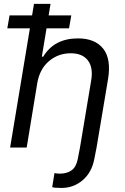

<svg xmlns="http://www.w3.org/2000/svg" viewBox="-20 -747 631 972"><path d="M384.9 0 441.8 -340.9Q452.4 -405.5 424.7 -441.4Q397 -477.3 338.1 -477.3Q274.9 -477.3 228.2 -437.7Q181.5 -398.1 169 -328.1L115.1 0H31.2L131.4 -603.7H17L28.4 -669H142.4L152 -727.3H235.8L226.2 -669H340.9L329.5 -603.7H215.6L191.8 -460.2H198.9Q254.3 -552.6 375 -552.6Q460.9 -552.6 502.3 -500.7Q543.7 -448.9 527 -346.6L468.8 0L457.4 58.2Q444.2 126.4 398.3 165.5Q352.3 204.5 291.2 204.5Q255.7 204.5 244.3 200.3L255.7 129.3Q269.9 132.1 282.7 132.1Q319.2 132.1 342.5 115.2Q365.8 98.4 373.6 58.2Z"/></svg>

Font: Karasuma Gothic
Style: Italic
Weight: 400
Italic angle: -9.39999°
Designer: Rasmus Andersson / Ryoko Nishizuka
Foundry: Genbu
Version: Version 1.00